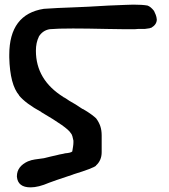

<svg xmlns="http://www.w3.org/2000/svg" viewBox="-20 -700 729 829"><path d="M171 -662Q229 -666 292 -668Q322 -669 361 -671Q400 -673 449 -676Q497 -678 523.5 -679Q550 -680 556 -680Q576 -680 591 -679Q606 -678 617 -676Q631 -671 645 -653Q649 -645 652.5 -636Q656 -627 657 -616Q657 -594 633 -580Q631 -580 629.5 -579.5Q628 -579 626 -578L605 -575H576Q571 -575 563 -574H510Q485 -574 441 -575Q398 -576 361 -576.5Q324 -577 295 -577Q228 -577 195 -574Q164 -569 147 -541L148 -542Q135 -516 135 -481Q135 -355 254 -281H253Q260 -278 266.5 -273.5Q273 -269 279 -265Q305 -251 337 -229V-230Q364 -214 377 -204Q390 -194 395 -189Q407 -173 413 -155.5Q419 -138 419 -115V-43Q419 -7 394 15H395Q384 26 296 53H297Q251 68 225.5 77Q200 86 192 89Q146 109 112 109Q57 109 53 63Q53 62 53 61Q53 18 102 -4H103Q114 -9 130.5 -11.5Q147 -14 170 -17Q184 -21 198.5 -24Q213 -27 229 -31Q233 -32 237 -33L253 -36Q257 -37 261 -38Q286 -40 292 -46Q294 -58 295.5 -67.5Q297 -77 297 -85Q297 -89 297 -93Q295 -103 292.5 -112Q290 -121 285 -126Q271 -150 158 -216H159Q91 -253 62 -288H63Q23 -334 20 -452Q20 -458 20 -463Q20 -639 170 -662Z"/></svg>

Font: New Athena Unicode
Style: Bold
Weight: 700
Designer: J. Rusten 1997; rev. by R. Hancock 2001, 2002, rev. by D. Mastronarde 2002-2021
Foundry: Society for Classical Studies (formerly American Philological Association)
Version: Version 5.008